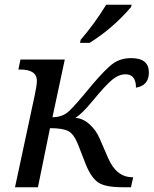

<svg xmlns="http://www.w3.org/2000/svg" viewBox="-20 -786 645 806"><path d="M43 0 126 -387.2Q134.8 -428.2 134.8 -446.8Q134.8 -494.1 64.9 -494.1H57.1L65.9 -536.1H252L200.2 -293.9Q241.7 -293.9 268.8 -318.6Q295.9 -343.3 365.2 -428.2Q424.8 -498.5 456.1 -520.3Q487.3 -542 530.8 -542Q605 -542 605 -481.9Q605 -426.8 550.8 -418Q550.8 -474.1 506.8 -474.1Q479 -474.1 451.2 -451.4Q423.3 -428.7 367.2 -360.4Q322.8 -306.6 295.9 -291Q327.1 -290 355.5 -264.6Q383.8 -239.3 398.9 -203.1L434.1 -122.1Q468.8 -42 536.1 -42H539.1L529.8 0H495.1Q421.9 0 392.6 -19.8Q363.3 -39.6 340.8 -94.2L308.1 -178.2Q290.5 -223.1 266.8 -235.6Q243.2 -248 189.9 -248L139.2 0ZM318.8 -619.1Q376 -685.1 425.8 -766.1H532.7L529.8 -755.9Q453.1 -666.5 356 -606H315.9Z"/></svg>

Font: Droid Serif
Style: Italic
Weight: 400
Italic angle: -12°
Designer: Monotype Design team
Foundry: Monotype Imaging Inc.
Version: Version 1.03